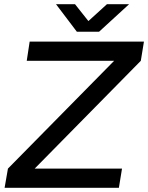

<svg xmlns="http://www.w3.org/2000/svg" viewBox="-20 -899 709 919"><path d="M18 -92 549 -631 654 -608 146 -92ZM2 0 18 -92H564L549 0ZM108 -608 122 -700H669L654 -608ZM349 -747V-749L492 -879H598L454 -747ZM348 -747 248 -879H339L442 -749L441 -747Z"/></svg>

Font: Figtree Light Medium
Style: Italic
Weight: 500
Italic angle: -9.5°
Version: Version 2.000